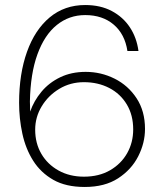

<svg xmlns="http://www.w3.org/2000/svg" viewBox="-20 -732 661 764"><path d="M317 12Q242 12 192 -16.5Q142 -45 112 -92.5Q82 -140 69 -200Q56 -260 56 -323Q56 -438 87.5 -526Q119 -614 178 -663Q237 -712 319 -712Q380 -712 425 -688Q470 -664 497 -623Q524 -582 531 -529H487Q477 -596 432.5 -634Q388 -672 319 -672Q255 -672 206 -632.5Q157 -593 129 -516Q101 -439 99 -328Q99 -319 99.5 -310Q100 -301 100 -288Q115 -331 145 -367Q175 -403 219.5 -424.5Q264 -446 321 -446Q382 -446 436 -419Q490 -392 523.5 -341Q557 -290 557 -219Q557 -163 530 -110Q503 -57 450 -22.5Q397 12 317 12ZM314 -29Q374 -29 418 -54.5Q462 -80 486 -122.5Q510 -165 510 -217Q510 -274 484.5 -316.5Q459 -359 414.5 -382Q370 -405 314 -405Q260 -405 216 -378.5Q172 -352 146 -309Q120 -266 120 -216Q120 -162 144.5 -120Q169 -78 213 -53.5Q257 -29 314 -29Z"/></svg>

Font: DM Sans 24pt ExtraLight
Style: Regular
Weight: 250
Designer: Colophon Foundry, Jonny Pinhorn
Foundry: Colophon Foundry
Version: Version 4.004;gftools[0.9.30]